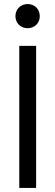

<svg xmlns="http://www.w3.org/2000/svg" viewBox="-20 -926 273 946"><path d="M75 0H158V-700H75ZM56 -846C56 -812 82 -787 116 -787C150 -787 176 -812 176 -846C176 -881 151 -906 116 -906C82 -906 56 -881 56 -846Z"/></svg>

Font: Vanilla Cream Book
Style: Regular
Weight: 400
Designer: Jeremy Tribby, Jinavaṁso
Foundry: Tribby Type
Version: Version 1.422;Glyphs 3.1.2 (3151)